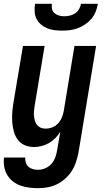

<svg xmlns="http://www.w3.org/2000/svg" viewBox="-31 -760 551 1003"><path d="M168 223Q144 223 120.5 220Q97 217 75 209Q53 201 35.5 187Q18 173 6.5 153.5Q-5 134 -9 110.5Q-13 87 -10 63H101Q100 77 104 90Q108 103 118 111.5Q128 120 141 123.5Q154 127 168 127Q187 127 206.5 118.5Q226 110 239 94.5Q252 79 258.5 60Q265 41 268 22L284 -72Q273 -54 258 -38.5Q243 -23 224.5 -12.5Q206 -2 186 3Q166 8 146 8Q121 8 98.5 -1.5Q76 -11 62 -30Q48 -49 41.5 -72.5Q35 -96 33 -121Q31 -146 33 -171.5Q35 -197 39 -222L89 -520H202L150 -207Q148 -193 146.5 -180Q145 -167 146.5 -154Q148 -141 151.5 -128.5Q155 -116 163 -106.5Q171 -97 182.5 -92.5Q194 -88 208 -88Q225 -88 242.5 -95Q260 -102 272.5 -115.5Q285 -129 292 -146Q299 -163 302 -180L358 -520H471L379 37Q374 62 366 86.5Q358 111 344 133Q330 155 310 173Q290 191 266.5 202.5Q243 214 218 218.5Q193 223 168 223ZM293 -600Q273 -600 253 -602.5Q233 -605 215 -612.5Q197 -620 182.5 -632.5Q168 -645 159.5 -662Q151 -679 150 -699.5Q149 -720 152 -740H240Q238 -726 241 -712.5Q244 -699 254.5 -690.5Q265 -682 278 -678.5Q291 -675 305 -675Q319 -675 334 -678.5Q349 -682 361.5 -690.5Q374 -699 382 -712.5Q390 -726 392 -740H480Q477 -720 469 -699.5Q461 -679 446.5 -662Q432 -645 413.5 -632.5Q395 -620 375 -612.5Q355 -605 334 -602.5Q313 -600 293 -600Z"/></svg>

Font: Iosevka Curly
Style: Bold Italic
Weight: 700
Italic angle: -9°
Monospace: yes
Designer: Belleve Invis
Foundry: Belleve Invis
Version: Version 22.1.2; ttfautohint (v1.8.4)